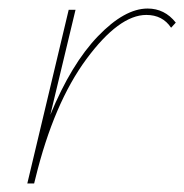

<svg xmlns="http://www.w3.org/2000/svg" viewBox="-20 -430 432 450"><path d="M326 -410Q366 -410 392 -377L381 -365Q361 -395 323 -395Q259 -395 182.5 -291.5Q106 -188 63 -12L60 0H44L141 -407H157L98 -161Q147 -280 209.5 -345Q272 -410 326 -410Z"/></svg>

Font: EauTestInfant Thin
Style: Italic
Weight: 250
Italic angle: -12°
Designer: Christian Thalmann (Catharsis Fonts)
Version: Version 0.001;PS 000.001;hotconv 1.0.88;makeotf.lib2.5.64775